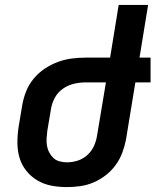

<svg xmlns="http://www.w3.org/2000/svg" viewBox="-20 -755 640 783"><path d="M253 8Q220 8 189 2Q158 -4 132 -19.5Q106 -35 87 -59Q68 -83 59.5 -112Q51 -141 51 -173.5Q51 -206 56 -238L71 -328Q76 -356 87 -383.5Q98 -411 117.5 -434.5Q137 -458 162.5 -475Q188 -492 216.5 -502.5Q245 -513 273.5 -516.5Q302 -520 330 -520H429L464 -735H584L549 -520H594V-419H532L494 -187Q489 -160 479 -133Q469 -106 452 -82.5Q435 -59 412 -41Q389 -23 362.5 -11.5Q336 0 308 4Q280 8 253 8ZM253 -93Q275 -93 297 -100Q319 -107 336.5 -123Q354 -139 363.5 -160.5Q373 -182 376 -203L412 -419H330Q306 -419 282 -413.5Q258 -408 237 -393.5Q216 -379 204 -357Q192 -335 188 -311L173 -222Q171 -206 170 -191Q169 -176 171.5 -161Q174 -146 181 -133Q188 -120 198 -110.5Q208 -101 223 -97Q238 -93 253 -93Z"/></svg>

Font: Iosevka Extended Oblique
Style: Bold
Weight: 700
Width: 7
Italic angle: -9°
Monospace: yes
Designer: Belleve Invis
Foundry: Belleve Invis
Version: Version 32.5.0; ttfautohint (v1.8.4)